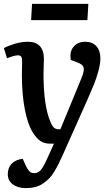

<svg xmlns="http://www.w3.org/2000/svg" viewBox="-22 -740 571 989"><path d="M143.1 -720.2H433.1L428.2 -636.2H138.2ZM301.8 57.1Q289.1 85.4 279.8 104Q270.5 122.6 257.3 144.5Q244.1 166.5 230.5 179.9Q216.8 193.4 199 205.6Q181.2 217.8 159.2 223.4Q137.2 229 110.8 229Q69.8 229 43.9 209.5Q18.1 189.9 18.1 158.2Q18.1 123.5 38.6 102.8Q59.1 82 95.2 78.1L108.9 108.9Q114.7 121.1 117.9 126.7Q121.1 132.3 126.7 139.4Q132.3 146.5 139.2 149.2Q146 151.9 154.8 151.9Q174.3 151.9 188.2 135.5Q202.1 119.1 219.2 81.1L255.9 0H235.8Q206.1 0 185.8 -13.9Q165.5 -27.8 146 -59.1Q120.1 -101.6 105.5 -178.7Q90.8 -255.9 90.8 -351.1L91.8 -426.8Q91.8 -442.4 86.7 -448.7Q81.5 -455.1 69.8 -455.1Q53.2 -455.1 14.2 -439.9L-2 -492.2Q19 -503.9 54 -514.4Q88.9 -524.9 121.1 -524.9Q204.1 -524.9 204.1 -435.1Q204.1 -424.3 203.1 -399.9Q202.1 -375.5 202.1 -359.9Q202.1 -192.9 238.8 -109.9Q248 -88.4 257.3 -81.3Q266.6 -74.2 279.8 -74.2H289.1L397.9 -337.9Q413.6 -376.5 408.7 -392.3Q403.8 -408.2 377.9 -418L342.8 -431.2Q335.4 -474.1 357.2 -499.5Q378.9 -524.9 417 -524.9Q453.6 -524.9 474.4 -502Q495.1 -479 495.1 -439Q495.1 -411.1 484.6 -373.3Q474.1 -335.4 462.9 -307.6Q451.7 -279.8 428.2 -226.1Z"/></svg>

Font: Literata Book SemiBold
Style: Italic
Weight: 600
Italic angle: -3°
Designer: Latin by Veronika Burian and Jose Scaglione. Greek by Irene Vlachou. Cyrillic by Vera Evstafieva
Foundry: TypeTogether
Version: Version 1.003;PS 001.003;hotconv 1.0.88;makeotf.lib2.5.64775